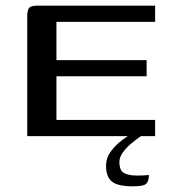

<svg xmlns="http://www.w3.org/2000/svg" viewBox="-20 -480 603 677"><path d="M76 0V-422Q76 -444 82.5 -452Q89 -460 111 -460H527V-403H179V-268H497V-211H179V-57H527V0ZM449 177Q396 177 375 160.5Q354 144 354 105Q354 76 372 52.5Q390 29 412.5 12.5Q435 -4 449 -11H497Q489 -8 473.5 2.5Q458 13 441 27.5Q424 42 412.5 58.5Q401 75 401 91Q401 122 418 130.5Q435 139 462 139Q484 139 493 138Q502 137 505 137Q505 158 496 167.5Q487 177 449 177Z"/></svg>

Font: Genos Medium
Style: Regular
Weight: 500
Designer: Robert E. Leuschke
Foundry: Robert E. Leuschke
Version: Version 1.010; ttfautohint (v1.8.3)